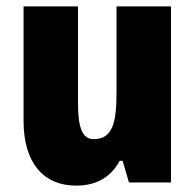

<svg xmlns="http://www.w3.org/2000/svg" viewBox="-20 -639 611 603"><path d="M517 -619H346V-355C346 -260 337 -202 274 -202C238 -202 225 -240 225 -314V-619H54V-259C54 -126 118 -56 219 -56C281 -56 327 -81 356 -134H365L385 -66H517Z"/></svg>

Font: Noto Sans Malayalam UI Condensed Black
Style: Regular
Weight: 900
Width: 3
Designer: Jelle Bosma - Monotype Design Team
Foundry: Monotype Imaging Inc.
Version: Version 2.104